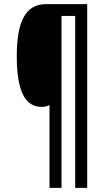

<svg xmlns="http://www.w3.org/2000/svg" viewBox="-20 -780 524 927"><path d="M401 127V-760H202C103 -760 61 -675 61 -509C61 -344 99 -264 181 -264C196 -264 208 -267 219 -273V127H277V-703H343V127Z"/></svg>

Font: Noto Sans Devanagari ExtraCondensed
Style: Regular
Weight: 400
Width: 2
Designer: Jelle Bosma - Monotype Design Team
Foundry: Monotype Imaging Inc.
Version: Version 2.004